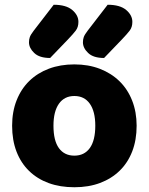

<svg xmlns="http://www.w3.org/2000/svg" viewBox="-20 -772 626 808"><path d="M293 16Q233 16 185 -1.5Q137 -19 102.5 -52.5Q68 -86 49.5 -134Q31 -182 31 -243Q31 -302 50 -350Q69 -398 103.5 -431.5Q138 -465 186 -483Q234 -501 293 -501Q352 -501 400 -482.5Q448 -464 482.5 -430.5Q517 -397 536 -349Q555 -301 555 -243Q555 -183 536.5 -135Q518 -87 483.5 -53.5Q449 -20 401 -2Q353 16 293 16ZM205 -243Q205 -180 228 -148.5Q251 -117 293 -117Q335 -117 358 -149Q381 -181 381 -243Q381 -303 358 -335.5Q335 -368 293 -368Q251 -368 228 -335.5Q205 -303 205 -243ZM206 -752Q258 -752 284 -730Q310 -708 310 -680Q310 -658 299 -643.5Q288 -629 266 -606L191 -528Q146 -528 124 -549Q102 -570 102 -594Q102 -606 105.5 -616Q109 -626 122 -643ZM433 -752Q485 -752 511 -730Q537 -708 537 -680Q537 -658 526 -643.5Q515 -629 493 -606L418 -528Q373 -528 351 -549Q329 -570 329 -594Q329 -606 332.5 -616Q336 -626 349 -643Z"/></svg>

Font: Baloo 2 Latin ExtraBold
Style: Regular
Weight: 400
Designer: Sarang Kulkarni and Ek Type
Foundry: Ek Type
Version: Version 1.001